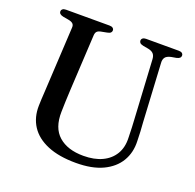

<svg xmlns="http://www.w3.org/2000/svg" viewBox="-126 -831 995 979"><g transform="rotate(20 371.5 -341.5)"><path d="M588.5 -294.5 570.5 -613.5Q569.5 -632 560.5 -642.2Q551.5 -652.5 531.5 -656.5L503.5 -661.5Q490 -664.5 485 -669.5Q480 -674.5 480 -682Q480 -690 486.5 -695Q493 -700 504 -700H682Q694 -700 700 -695Q706 -690 706 -682Q706 -674.5 700.8 -669.5Q695.5 -664.5 682.5 -661.5L656.5 -657Q633 -652 624.8 -640.5Q616.5 -629 618 -611L635.5 -294Q637.5 -269 638.8 -244.8Q640 -220.5 640.5 -194.5Q643 -133 614.5 -85.2Q586 -37.5 528.2 -10.2Q470.5 17 383.5 17Q291.5 17 229.2 -9Q167 -35 136.2 -82.2Q105.5 -129.5 107 -193Q107 -206.5 108.2 -227Q109.5 -247.5 110.8 -271.8Q112 -296 113.5 -321.5L130 -625Q131 -639 123 -646.2Q115 -653.5 97.5 -656.5L69 -661.5Q45.5 -666.5 45.5 -682Q45.5 -690 51.8 -695Q58 -700 70 -700H306Q318 -700 324.2 -695Q330.5 -690 330.5 -682Q330.5 -674.5 325.2 -669.5Q320 -664.5 306.5 -662L278 -656.5Q262.5 -654 255.2 -647.2Q248 -640.5 247 -626L230.5 -323Q228.5 -286.5 227.5 -257Q226.5 -227.5 226 -203Q224 -115.5 272.5 -72.8Q321 -30 407 -30Q466 -30 508 -49.8Q550 -69.5 572.2 -106.2Q594.5 -143 592.5 -194.5Q592 -228.5 590.8 -251.5Q589.5 -274.5 588.5 -294.5Z"/></g></svg>

Font: Fraunces Wonky
Style: Regular
Weight: 400
Version: Version 1.000;[b76b70a41]